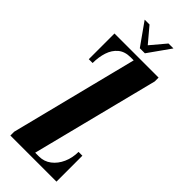

<svg xmlns="http://www.w3.org/2000/svg" viewBox="-274 -886 922 922"><g transform="rotate(45 187.0 -425.0)"><path d="M30.5 0V-26L194 -674H173Q134 -674 109.8 -653.8Q85.5 -633.5 74.5 -599.8Q63.5 -566 63.5 -525.5H37.5V-700H337V-674L173 -26H198.5Q233.5 -26 260.2 -46.5Q287 -67 302.2 -101.2Q317.5 -135.5 317.5 -176H343.5V0ZM173.5 -736 93 -849.5H126L190.5 -773L255 -849.5H288.5L208 -736Z"/></g></svg>

Font: Imbue 50pt ExtraBold
Style: Regular
Weight: 800
Designer: Tyler Finck
Foundry: Etcetera Type Company
Version: Version 1.102; ttfautohint (v1.8.3)